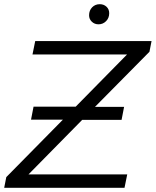

<svg xmlns="http://www.w3.org/2000/svg" viewBox="-23 -896 743 916"><path d="M690 -649 430 -386H569L557 -324H369L113 -64H584L571 0H-3L7 -51L277 -325H125L137 -387H338L583 -636H132L145 -700H700ZM402 -823Q402 -846 416.5 -861Q431 -876 453 -876Q472 -876 485 -864Q498 -852 498 -833Q498 -810 483 -795Q468 -780 447 -780Q428 -780 415 -792.5Q402 -805 402 -823Z"/></svg>

Font: Montserrat Alternates
Style: Italic
Weight: 400
Italic angle: -11.3°
Designer: Julieta Ulanovsky
Foundry: Julieta Ulanovsky
Version: Version 7.200